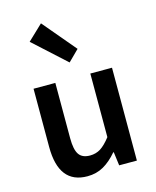

<svg xmlns="http://www.w3.org/2000/svg" viewBox="-121 -887 797 981"><g transform="rotate(-15 278.0 -396.0)"><path d="M67.9 -183.1V-491.2H183.1V-198.2Q183.1 -138.2 200.7 -112.5Q218.3 -86.9 258.8 -86.9Q290.5 -86.9 315.2 -102.5Q339.8 -118.2 368.2 -154.8V-491.2H482.9V0H389.2L379.9 -71.8H377Q342.3 -30.8 304.4 -9.3Q266.6 12.2 219.2 12.2Q67.9 12.2 67.9 -183.1ZM110.8 -728 190.9 -804.2 337.9 -629.9 280.8 -573.2Z"/></g></svg>

Font: Source Sans Pro Semibold
Style: Regular
Weight: 600
Designer: Paul D. Hunt
Foundry: Adobe Systems Incorporated
Version: Version 2.020;PS 2.0;hotconv 1.0.86;makeotf.lib2.5.63406